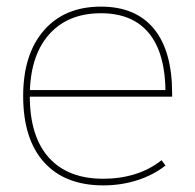

<svg xmlns="http://www.w3.org/2000/svg" viewBox="-20 -550 588 580"><path d="M292 10Q176 10 113 -60Q50 -130 50 -260Q50 -386 112.5 -458Q175 -530 285 -530Q390 -530 445 -463Q500 -396 500 -268Q500 -264 500 -263Q500 -262 500 -258H60V-278H490L480 -268Q480 -388 430.5 -449Q381 -510 285 -510Q184 -510 127 -444.5Q70 -379 70 -260Q70 -138 127.5 -74Q185 -10 292 -10Q343 -10 388 -24Q433 -38 468 -66L480 -50Q443 -21 394.5 -5.5Q346 10 292 10Z"/></svg>

Font: M PLUS 2 Thin Thin
Style: Regular
Weight: 250
Version: Version 1.001